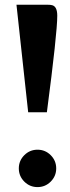

<svg xmlns="http://www.w3.org/2000/svg" viewBox="-20 -762 294 802"><path d="M48.8 -742.2H178.7Q191.4 -742.2 198.2 -740.2Q219.2 -734.4 219.2 -696.3Q219.2 -624 175.8 -293H97.7ZM81.5 -3.4Q58.6 -26.4 58.6 -58.6Q58.6 -90.8 81.5 -113.8Q104.5 -136.7 136.7 -136.7Q168.9 -136.7 191.9 -113.8Q214.8 -90.8 214.8 -58.6Q214.8 -26.4 191.9 -3.4Q168.9 19.5 136.7 19.5Q104.5 19.5 81.5 -3.4Z"/></svg>

Font: spinwerad
Style: Bold
Weight: 700
Width: 7
Version: Version 0.3